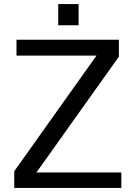

<svg xmlns="http://www.w3.org/2000/svg" viewBox="-20 -925 655 943"><path d="M61 -730V-652H454L50 -84V-2H576V-78H159L564 -647V-730ZM266 -905V-801H366V-905Z"/></svg>

Font: Sawarabi Gothic
Style: Regular
Weight: 400
Designer: mshio (mshio@users.sourceforge.jp)
Version: Version 20141215